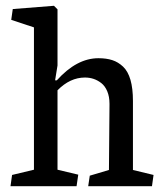

<svg xmlns="http://www.w3.org/2000/svg" viewBox="-20 -640 561 660"><path d="M437 -293V-55.7L507.8 -38.6L502.4 0H283.2L288.6 -36.1L354.5 -55.7L356.4 -279.8V-283.2Q356.4 -308.1 348.6 -326.4Q340.8 -344.7 328.1 -354.5Q315.4 -364.3 301.5 -368.9Q287.6 -373.5 272 -373.5Q220.7 -373.5 177.7 -329.6V-56.6L249 -39.6L243.2 0H16.1L21.5 -38.6L96.7 -56.6V-545.9L18.6 -571.8L23.9 -608.9L165.5 -620.1L177.7 -607.9V-415L169.4 -363.8H175.3Q243.7 -439.9 318.4 -439.9Q345.7 -439.9 366 -433.3Q386.2 -426.8 403.1 -410.9Q419.9 -395 428.5 -365.5Q437 -335.9 437 -293Z"/></svg>

Font: Neuton
Style: Regular
Weight: 400
Designer: Brian M Zick
Version: Version 1.3